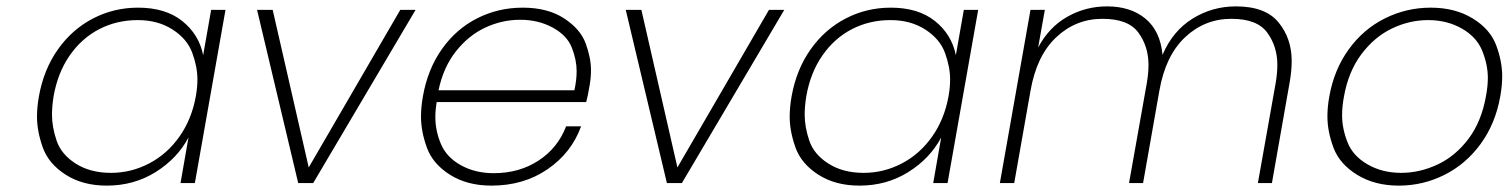

<svg xmlns="http://www.w3.org/2000/svg" viewBox="-20 -574 4731 602"><path d="M102 -272Q117 -356 161.5 -419Q206 -482 271.5 -516Q337 -550 413 -550Q499 -550 551.5 -508Q604 -466 617 -401L642 -543H687L591 0H546L571 -143Q536 -77 468 -34.5Q400 8 315 8Q239 8 185.5 -26.5Q132 -61 114 -112Q96 -163 96 -208Q96 -238 102 -272ZM594 -272Q599 -300 599 -325Q599 -364 583 -408Q567 -452 521 -481.5Q475 -511 412 -511Q346 -511 291 -482.5Q236 -454 198.5 -400Q161 -346 148 -272Q143 -241 143 -214Q143 -176 157.5 -133Q172 -90 217.5 -61Q263 -32 328 -32Q391 -32 447.5 -61.5Q504 -91 542.5 -145.5Q581 -200 594 -272Z M948 -49 1235 -543H1283L962 0H915L786 -543H835Z M1829 -308Q1823 -272 1818 -254H1349Q1345 -229 1345 -207Q1345 -164 1362.5 -122.5Q1380 -81 1425 -56Q1470 -31 1528 -31Q1608 -31 1668.5 -70.5Q1729 -110 1755 -178H1802Q1772 -95 1697 -43.5Q1622 8 1521 8Q1445 8 1391 -26Q1337 -60 1318.5 -111Q1300 -162 1300 -208Q1300 -238 1306 -272Q1321 -357 1365.5 -420Q1410 -483 1476 -516.5Q1542 -550 1619 -550Q1697 -550 1748.5 -516.5Q1800 -483 1816.5 -437.5Q1833 -392 1833 -354Q1833 -332 1829 -308ZM1781 -291Q1788 -323 1788 -351Q1788 -386 1773 -424.5Q1758 -463 1713 -487.5Q1668 -512 1611 -512Q1554 -512 1501.5 -487.5Q1449 -463 1409.5 -413Q1370 -363 1355 -291Z M2104 -49 2391 -543H2439L2118 0H2071L1942 -543H1991Z M2462 -272Q2477 -356 2521.5 -419Q2566 -482 2631.5 -516Q2697 -550 2773 -550Q2859 -550 2911.5 -508Q2964 -466 2977 -401L3002 -543H3047L2951 0H2906L2931 -143Q2896 -77 2828 -34.5Q2760 8 2675 8Q2599 8 2545.5 -26.5Q2492 -61 2474 -112Q2456 -163 2456 -208Q2456 -238 2462 -272ZM2954 -272Q2959 -300 2959 -325Q2959 -364 2943 -408Q2927 -452 2881 -481.5Q2835 -511 2772 -511Q2706 -511 2651 -482.5Q2596 -454 2558.5 -400Q2521 -346 2508 -272Q2503 -241 2503 -214Q2503 -176 2517.5 -133Q2532 -90 2577.5 -61Q2623 -32 2688 -32Q2751 -32 2807.5 -61.5Q2864 -91 2902.5 -145.5Q2941 -200 2954 -272Z M3855 -554Q3948 -554 3989 -503.5Q4030 -453 4030 -383Q4030 -353 4024 -318L3968 0H3924L3980 -315Q3985 -345 3985 -371Q3985 -428 3953.5 -471.5Q3922 -515 3841 -515Q3757 -515 3695.5 -457Q3634 -399 3615 -289L3564 0H3520L3576 -315Q3581 -345 3581 -371Q3581 -428 3549.5 -471.5Q3518 -515 3437 -515Q3353 -515 3291.5 -457Q3230 -399 3211 -289L3160 0H3115L3211 -543H3256L3235 -425Q3269 -489 3326.5 -521.5Q3384 -554 3451 -554Q3525 -554 3571.5 -515.5Q3618 -477 3625 -402Q3657 -477 3719 -515.5Q3781 -554 3855 -554Z M4366 8Q4290 8 4235 -26Q4180 -60 4161 -111Q4142 -162 4142 -209Q4142 -239 4148 -272Q4163 -356 4209 -419.5Q4255 -483 4322.5 -516.5Q4390 -550 4466 -550Q4542 -550 4597 -516.5Q4652 -483 4671 -432.5Q4690 -382 4690 -335Q4690 -305 4684 -272Q4669 -187 4623 -123.5Q4577 -60 4509.5 -26Q4442 8 4366 8ZM4373 -32Q4432 -32 4488 -58.5Q4544 -85 4584.5 -139Q4625 -193 4639 -272Q4645 -303 4645 -330Q4645 -371 4627.5 -414.5Q4610 -458 4563.5 -484.5Q4517 -511 4458 -511Q4399 -511 4344 -484.5Q4289 -458 4248.5 -404Q4208 -350 4194 -272Q4188 -240 4188 -213Q4188 -171 4205 -128Q4222 -85 4268 -58.5Q4314 -32 4373 -32Z"/></svg>

Font: Fz Poppins ExtLt
Style: Italic
Weight: 200
Italic angle: -10°
Designer: Ninad Kale (Devanagari), Jonny Pinhorn (Latin)
Foundry: Indian Type Foundry
Version: Vit hóa bi Vntype.Com & FontZin.Com